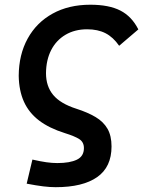

<svg xmlns="http://www.w3.org/2000/svg" viewBox="-20 -547 626 801"><path d="M212.4 233.9Q188.5 233.9 160.4 230.5Q132.3 227.1 91.3 219.2L115.2 118.7Q149.4 126.5 173.6 129.9Q197.8 133.3 219.2 133.3Q271.5 133.3 300.8 119.1Q330.1 105 330.1 70.8Q330.1 45.9 310.8 33.4Q291.5 21 250.5 8.3Q185.1 -12.2 142.8 -44.4Q100.6 -76.7 79.8 -122.8Q59.1 -168.9 58.1 -230.5Q58.6 -319.3 95.5 -386.2Q132.3 -453.1 199.5 -490.2Q266.6 -527.3 356.9 -527.3Q434.6 -527.3 482.2 -502.9Q529.8 -478.5 557.1 -424.3L477.1 -356Q452.1 -392.1 420.2 -408.4Q388.2 -424.8 343.3 -424.8Q292 -424.8 253.2 -401.9Q214.4 -378.9 193.4 -337.9Q172.4 -296.9 171.9 -241.7Q171.9 -187 201.9 -150.9Q231.9 -114.7 298.8 -93.3Q346.2 -78.1 378.9 -58.6Q411.6 -39.1 428.5 -9.8Q445.3 19.5 445.3 64Q445.3 149.9 385.3 191.9Q325.2 233.9 212.4 233.9Z"/></svg>

Font: Cascadia Mono Medium
Style: Italic
Weight: 500
Italic angle: -10°
Monospace: yes
Designer: Aaron Bell
Foundry: Saja Typeworks
Version: Version 2407.024